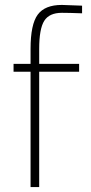

<svg xmlns="http://www.w3.org/2000/svg" viewBox="-20 -759 368 779"><path d="M139 -468V0H104V-468H35V-500H104V-561Q104 -660 133 -699.5Q162 -739 231 -739L313 -736V-705Q259 -707 231 -707Q180 -707 159.5 -674.5Q139 -642 139 -560V-500H301V-468Z"/></svg>

Font: TitilliumMaps29L
Style: 1 wt
Weight: 100
Designer: Campivisivi
Foundry: Accademia di Belle Arti di Urbino and students of MA course of Visual design
Version: Version 001.001